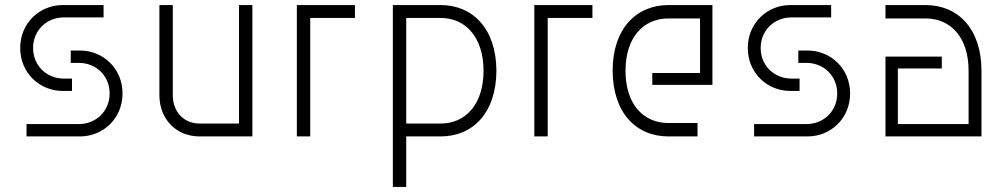

<svg xmlns="http://www.w3.org/2000/svg" viewBox="-20 -540 3985 760"><path d="M111 -350C111 -421 166 -471 232 -471H390V-520H228C138 -520 60 -450 60 -350C60 -250 138 -180 228 -180H265V-229H232C166 -229 111 -279 111 -350ZM85 0H297C387 0 465 -70 465 -170C465 -270 387 -340 297 -340H260V-291H293C359 -291 414 -241 414 -170C414 -99 359 -49 293 -49H85Z M979 -520H926V-51H770C708 -51 664 -97 664 -163V-520H611V-163C611 -68 678 0 770 0H979Z M1385 -469V-520H1155V0H1208V-469Z M1724 -51H1588V-469H1724C1824 -469 1894 -391 1894 -260C1894 -127 1823 -51 1724 -51ZM1535 200H1588V0H1724C1852 0 1944 -93 1945 -260C1944 -427 1851 -520 1724 -520H1535Z M2325 -469V-520H2095V0H2148V-469Z M2405 -260C2406 -93 2498 0 2626 0H2741V-53H2626C2527 -53 2456 -127 2456 -260C2456 -391 2526 -467 2626 -467H2751V-251H2562V-204H2800V-520H2626C2499 -520 2405 -427 2405 -260Z M2991 -350C2991 -421 3046 -471 3112 -471H3270V-520H3108C3018 -520 2940 -450 2940 -350C2940 -250 3018 -180 3108 -180H3145V-229H3112C3046 -229 2991 -279 2991 -350ZM2965 0H3177C3267 0 3345 -70 3345 -170C3345 -270 3267 -340 3177 -340H3140V-291H3173C3239 -291 3294 -241 3294 -170C3294 -99 3239 -49 3173 -49H2965Z M3814 -260V-49H3534V-269H3708V-316H3485V0H3865V-260C3865 -427 3771 -520 3644 -520H3485V-467H3644C3744 -467 3814 -391 3814 -260Z"/></svg>

Font: Grotesk 01 Extrafine
Style: Bold
Weight: 400
Designer: Frank Adebiaye, contributions by Jérémy Landes, Ariel Martín Pérez
Foundry: Velvetyne Type Foundry
Version: Version 3.000;Glyphs 3.1.2 (3150)